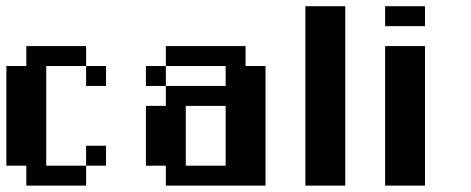

<svg xmlns="http://www.w3.org/2000/svg" viewBox="-20 -582 1478 602"><path d="M125 -62.5V-375H250V-437.5H62.5V-375H0V-62.5H62.5V0H250V-62.5ZM312.5 -312.5V-375H250V-312.5ZM312.5 -62.5V-125H250V-62.5Z M812.5 0V-375H750V-437.5H500V-375H437.5V-312.5H500V-250H437.5V-62.5H500V0ZM687.5 -312.5H500V-375H687.5ZM562.5 -62.5V-250H687.5V-62.5Z M1062.5 0V-562.5H937.5V0Z M1187.5 -562.5V-500H1312.5V-562.5ZM1312.5 0V-437.5H1187.5V0Z"/></svg>

Font: Chicago Kare
Style: Regular
Weight: 400
Designer: Duane King
Version: Version 1.001;hotconv 1.0.109;makeotfexe 2.5.65596